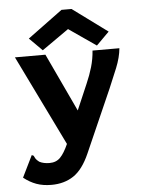

<svg xmlns="http://www.w3.org/2000/svg" viewBox="-58 -732 716 954"><g transform="rotate(-5 300.0 -255.0)"><path d="M160 176Q118 176 85 164Q52 152 22 128L71 28L75 20L84 24Q87 31 91.5 38.5Q96 46 109 56Q130 67 160 67Q193 67 213.5 46Q234 25 254 -20L34 -471H186L322 -181L377 -309Q395 -350 406.5 -389.5Q418 -429 421 -471H555Q551 -426 530 -374Q509 -322 489 -276L351 37Q317 114 270.5 145Q224 176 160 176ZM175 -494 111 -558 285 -686H335L509 -558L445 -494L309 -588Z"/></g></svg>

Font: Inconsolata Expanded Black
Style: Regular
Weight: 900
Width: 7
Monospace: yes
Designer: Raph Levien, Cyreal, Brenton Simpson
Foundry: Raph Levien, Cyreal, Google
Version: Version 3.001; ttfautohint (v1.8.2.53-6de2)